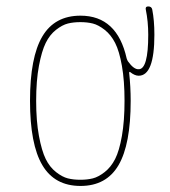

<svg xmlns="http://www.w3.org/2000/svg" viewBox="-20 -580 540 609"><path d="M274.4 -505.4Q256.8 -509.8 234.9 -509.8Q212.9 -509.8 195.3 -505.4Q177.7 -501 157.7 -485.4Q137.7 -469.7 125 -443.8Q112.3 -418 103.5 -371.1Q94.7 -324.2 94.7 -260.3Q94.7 -196.3 103.5 -148.9Q112.3 -101.6 125 -75.7Q137.7 -49.8 157.7 -34.2Q177.7 -18.6 195.3 -14.2Q212.9 -9.8 234.9 -9.8Q256.8 -9.8 274.4 -14.2Q292 -18.6 312 -34.2Q332 -49.8 345.2 -75.7Q358.4 -101.6 366.7 -148.9Q375 -196.3 375 -260.3Q375 -324.2 366.7 -371.1Q358.4 -418 345.2 -443.8Q332 -469.7 312 -485.4Q292 -501 274.4 -505.4ZM235.4 -530.3Q351.6 -530.3 381.8 -394.5Q383.8 -388.7 385.7 -385.7Q404.3 -359.4 419.9 -360.4Q450.2 -360.4 450.2 -469.7Q450.2 -511.7 442.4 -549.8Q440.4 -559.6 450.2 -559.6Q460.9 -559.6 462.9 -549.8Q469.7 -515.6 469.7 -469.7Q469.7 -339.8 419.9 -339.8Q407.2 -339.8 392.6 -351.6Q391.6 -352.5 390.6 -351.6Q389.6 -350.6 389.6 -349.6Q394.5 -304.7 394.5 -259.8Q394.5 -122.1 356 -56.2Q317.4 9.8 235.4 9.8Q153.3 9.8 114.3 -56.2Q75.2 -122.1 75.2 -260.3Q75.2 -398.4 114.3 -464.4Q153.3 -530.3 235.4 -530.3Z"/></svg>

Font: Rounded-X Mgen+ 1m thin
Style: Regular
Weight: 100
Designer: [Source Han Sans]
Ryoko NISHIZUKA  (kana & ideographs); Paul D. Hunt (Latin, Greek & Cyrillic); Wenlong ZHANG  (bopomofo
Version: Version 1.059.20150602